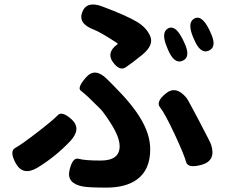

<svg xmlns="http://www.w3.org/2000/svg" viewBox="-20 -799 1040 873"><path d="M464 54Q384 54 357 49Q282 35 296 -25Q310 -85 337.5 -77Q365 -69 438 -69Q524 -69 524 -134Q524 -175 484 -238Q452 -288 436 -304Q410 -330 383 -356Q364 -374 347 -387Q330 -400 371 -447Q412 -494 466 -440L497 -409Q581 -325 620 -259Q663 -187 663 -120Q663 -27 603 17Q552 54 464 54ZM151 -37Q86 2 53 -54Q21 -111 49.5 -126.5Q78 -142 150.5 -198Q223 -254 242.5 -275Q262 -296 307 -255Q351 -213 300 -158Q233 -87 151 -37ZM898 -50Q834 -32 826 -63Q818 -94 775 -187Q729 -285 708 -310.5Q687 -336 734 -374Q780 -412 828 -354Q834 -347 886 -248Q936 -153 940 -141Q963 -69 898 -50ZM493 -517Q463 -560 513 -597Q517 -600 513 -603Q435 -654 405 -665Q334 -692 354 -744Q374 -796 444 -770Q556 -728 604 -699Q649 -671 664 -632Q679 -593 627 -550Q581 -513 552.5 -493.5Q524 -474 493 -517ZM811 -523Q772 -505 743 -575L739 -585Q711 -651 744 -670Q777 -688 811 -620L816 -609Q850 -541 811 -523ZM930 -569Q891 -551 862 -621L858 -630Q830 -697 864 -715Q897 -733 931 -665L936 -654Q969 -586 930 -569Z"/></svg>

Font: Resource Han Rounded JP
Style: Bold
Weight: 700
Designer: Cyano Hao (round all glyphs); Ryoko NISHIZUKA 西塚涼子 (kana, bopomofo & ideographs); Paul D. Hunt (Latin, Greek & Cyrillic)
Foundry: Cyano Hao
Version: 0.990